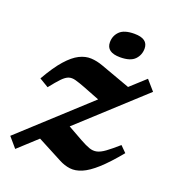

<svg xmlns="http://www.w3.org/2000/svg" viewBox="-132 -819 857 938"><g transform="rotate(20 296.0 -350.0)"><path d="M7.5 -38 350 -352 265.5 -385Q234 -397 214 -402.5Q194 -408 178.2 -402.8Q162.5 -397.5 144.2 -378.5Q126 -359.5 97.5 -323.5L50 -352Q89.5 -421.5 123.8 -460Q158 -498.5 189.2 -514Q220.5 -529.5 250.5 -528Q280.5 -526.5 312 -515L466.5 -459L544.5 -530L589.5 -478.5L264.5 -180.5L342 -137Q371.5 -120.5 391.5 -113.5Q411.5 -106.5 430.2 -110.5Q449 -114.5 472.8 -131.8Q496.5 -149 533.5 -181.5L564.5 -150.5Q511.5 -86 471 -49.5Q430.5 -13 397.5 1Q364.5 15 335.5 11.5Q306.5 8 277.5 -7.5L149 -75L52 14ZM380 -582Q308.5 -582 308.5 -634.5Q308.5 -668 331.5 -691Q354.5 -714 407.5 -714Q478.5 -714 478.5 -662.5Q478.5 -629 455.8 -605.5Q433 -582 380 -582Z"/></g></svg>

Font: Newsreader 6pt SemiBold
Style: Italic
Weight: 600
Italic angle: -17°
Designer: Hugues Gentile
Foundry: Production Type
Version: Version 1.003; ttfautohint (v1.8.3)